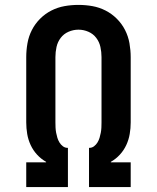

<svg xmlns="http://www.w3.org/2000/svg" viewBox="-20 -763 640 783"><path d="M87 0V-101H168V-103Q147 -115 131 -132.5Q115 -150 105 -171.5Q95 -193 91 -216.5Q87 -240 87 -264V-530Q87 -558 92 -586.5Q97 -615 110 -640.5Q123 -666 143.5 -686.5Q164 -707 189.5 -720Q215 -733 243 -738Q271 -743 300 -743Q329 -743 357 -738Q385 -733 410.5 -720Q436 -707 456.5 -686.5Q477 -666 490 -640.5Q503 -615 508 -586.5Q513 -558 513 -530V-264Q513 -240 509 -216.5Q505 -193 495 -171.5Q485 -150 469 -132.5Q453 -115 432 -103V-101H513V0H343V-160H344Q355 -160 363.5 -166.5Q372 -173 377.5 -182Q383 -191 386 -201Q389 -211 391 -221.5Q393 -232 393.5 -242.5Q394 -253 394 -264V-530Q394 -551 389.5 -571.5Q385 -592 372.5 -608.5Q360 -625 340.5 -633.5Q321 -642 300 -642Q279 -642 259.5 -633.5Q240 -625 227.5 -608.5Q215 -592 210.5 -571.5Q206 -551 206 -530V-264Q206 -253 206.5 -242.5Q207 -232 209 -221.5Q211 -211 214 -201Q217 -191 222.5 -182Q228 -173 236.5 -166.5Q245 -160 256 -160H257V0Z"/></svg>

Font: Iosevka Slab Extended
Style: Bold
Weight: 700
Width: 7
Monospace: yes
Designer: Belleve Invis
Foundry: Belleve Invis
Version: Version 11.1.0; ttfautohint (v1.8.3)